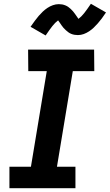

<svg xmlns="http://www.w3.org/2000/svg" viewBox="-20 -998 582 1018"><path d="M30 0V-114H144L228 -621H130L129 -735H479L480 -621H366L282 -114H380V0ZM222 -810 142 -856Q154 -873 164.5 -887.5Q175 -902 185.5 -914Q196 -926 207 -936.5Q218 -947 231.5 -956Q245 -965 260.5 -970.5Q276 -976 292 -976Q301 -976 309.5 -974.5Q318 -973 326.5 -969.5Q335 -966 341.5 -961.5Q348 -957 355 -950.5Q362 -944 367.5 -937.5Q373 -931 377.5 -924.5Q382 -918 387 -911Q392 -904 396 -898Q412 -910 426.5 -928.5Q441 -947 462 -978L542 -932Q531 -915 520 -900.5Q509 -886 498.5 -874Q488 -862 477 -851.5Q466 -841 452.5 -832Q439 -823 424 -817.5Q409 -812 393 -812Q384 -812 375 -813.5Q366 -815 357.5 -818.5Q349 -822 343 -826.5Q337 -831 329.5 -837.5Q322 -844 316.5 -850.5Q311 -857 306.5 -863.5Q302 -870 297 -877.5Q292 -885 288 -890Q272 -878 257.5 -859.5Q243 -841 222 -810Z"/></svg>

Font: Iosevka SS18 Heavy
Style: Italic
Weight: 900
Italic angle: -9°
Monospace: yes
Designer: Belleve Invis
Foundry: Belleve Invis
Version: Version 25.1.1; ttfautohint (v1.8.4)